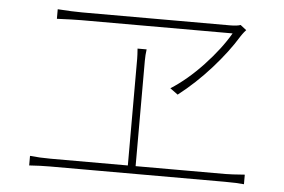

<svg xmlns="http://www.w3.org/2000/svg" viewBox="-46 -712 1068 721"><g transform="rotate(5 488.5 -351.5)"><path d="M848.6 -624Q845.7 -620.1 842.3 -615.7Q838.9 -611.3 835.9 -606.4Q799.8 -546.9 742.2 -482.4Q684.6 -418 620.1 -368.2L590.8 -389.6Q652.3 -428.7 711.4 -491.7Q770.5 -554.7 805.7 -615.2H236.3Q205.1 -615.2 143.6 -612.3V-648.4Q200.2 -644.5 236.3 -644.5H793Q820.3 -644.5 833 -649.4L855.5 -631.8ZM486.3 -71.3H457V-484.4V-489.3Q457 -502 455.1 -527.3H489.3Q486.3 -505.9 486.3 -484.4ZM166 -86.9H824.2Q846.7 -86.9 897.5 -90.8V-54.7Q872.1 -57.6 824.2 -57.6H166Q130.9 -57.6 87.9 -54.7V-90.8Q124 -86.9 166 -86.9Z"/></g></svg>

Font: Min Sans VF VF
Style: Regular
Weight: 400
Designer: Jinseong-Kim, NotoSansCJK, Nunito
Foundry: Jinseong-Kim
Version: Version 1.420;Glyphs 3.1.2 (3151)